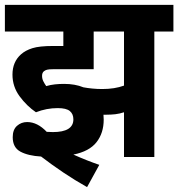

<svg xmlns="http://www.w3.org/2000/svg" viewBox="-20 -642 729 785"><path d="M216 -200Q170 -200 127 -183Q89 -209 60 -248.5Q31 -288 31 -337Q31 -389 66 -420Q84 -436 112.5 -445Q141 -454 197 -454H239V-513H0V-622H689V-513H611V0H487V-183Q469 -177 451.5 -175Q434 -173 414 -173Q408 -173 403 -173Q404 -163 404 -153Q404 -98 374.5 -60.5Q345 -23 280 -10Q336 15 386 32L336 123Q286 95 238.5 63Q191 31 148 -2Q95 -5 63.5 -22Q32 -39 32 -81Q32 -112 49.5 -127.5Q67 -143 91 -143Q133 -143 171 -103Q184 -102 196 -102Q280 -102 280 -154Q280 -176 265.5 -188Q251 -200 216 -200ZM398 -278Q449 -278 487 -292V-513H363V-359H197Q180 -359 172.5 -357Q165 -355 160 -351Q152 -345 152 -332Q152 -320 157 -310Q162 -300 169 -290Q186 -295 204 -297Q222 -299 242 -299Q287 -299 321 -285Q337 -282 357 -280Q377 -278 398 -278Z"/></svg>

Font: Noto Sans Condensed
Style: Bold
Weight: 700
Width: 3
Designer: Monotype Design Team
Foundry: Monotype Imaging Inc.
Version: Version 2.013; ttfautohint (v1.8.4.7-5d5b)